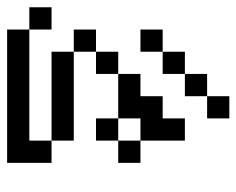

<svg xmlns="http://www.w3.org/2000/svg" viewBox="-82 -770 665 540"><g transform="rotate(90 250.0 -499.5)"><path d="M437.5 -500V-562.5H375V-500H312.5V-437.5H375V-500ZM312.5 -750V-812.5H250V-750H187.5V-687.5H125V-625H62.5V-562.5H125V-625H187.5V-687.5H250V-750ZM62.5 -250V-187.5H437.5Q437.5 -187.5 437.5 -312.5H375V-250ZM62.5 -250V-312.5H0V-250ZM375 -312.5V-375H125V-312.5ZM125 -375V-437.5H62.5V-375ZM125 -437.5H187.5V-500H125ZM187.5 -500H312.5V-562.5H375Q375 -562.5 375 -687.5H312.5V-625H250V-562.5H187.5Z"/></g></svg>

Font: Unifont
Style: Regular
Weight: 500
Version: Version 15.1.04